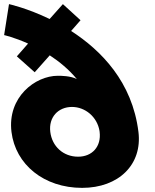

<svg xmlns="http://www.w3.org/2000/svg" viewBox="-46 -895 750 930"><path d="M9.6 -256C29 -98 166.8 15 351.8 15C528.8 15 644 -98 624.6 -256C594.9 -498 444.1 -651 298.5 -745L344.1 -797L258.6 -875L194.4 -803C84.9 -856 -2.4 -875 -2.4 -875L-26 -725C-26 -725 23.3 -714 90 -684L35.6 -622L122.1 -545L195 -627C240.7 -597 287.4 -559 326.1 -512C295.2 -528 248.2 -528 234.2 -528C124.2 -528 -11.1 -424 9.6 -256ZM197.6 -256C188.8 -327 235.7 -377 302.7 -377C366.7 -377 424.6 -329 436 -261L436.6 -256C445.2 -186 401.3 -136 332.3 -136C260.3 -136 206.2 -186 197.6 -256Z"/></svg>

Font: Hussar
Style: BdOpOblOne
Weight: 700
Foundry: Cannot Into Space Fonts
Version: Version 2.00